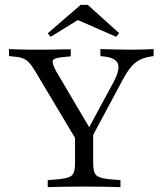

<svg xmlns="http://www.w3.org/2000/svg" viewBox="-20 -774 675 794"><path d="M316.1 -160.5 123.4 -483.1Q110.5 -504.8 98.8 -516.5Q87.1 -528.2 73.8 -533.1Q60.5 -537.9 41.9 -539.5L17.7 -541.9L16.9 -571Q36.3 -570.2 60.1 -569.4Q83.9 -568.5 108.1 -568.5H112.1H116.9Q138.7 -568.5 160.9 -568.5Q183.1 -568.5 203.6 -569Q224.2 -569.4 241.5 -569.8Q258.9 -570.2 272.6 -570.2V-541.1L241.1 -537.9Q202.4 -534.7 198.4 -523.4Q194.4 -512.1 212.9 -478.2L358.1 -232.3L334.7 -221.8L449.2 -433.9Q476.6 -484.7 467.7 -509.7Q458.9 -534.7 411.3 -540.3L395.2 -541.9V-571Q424.2 -570.2 457.7 -569.4Q491.1 -568.5 521 -568.5Q549.2 -568.5 573 -569.4Q596.8 -570.2 615.3 -571V-541.9L603.2 -540.3Q578.2 -536.3 558.9 -527Q539.5 -517.7 522.6 -498Q505.6 -478.2 486.3 -441.9L335.5 -160.5ZM324.2 -2.4Q296.8 -2.4 269.8 -2Q242.7 -1.6 219 -1.2Q195.2 -0.8 177.4 0V-29L225 -33.1Q266.1 -37.1 278.2 -49.6Q290.3 -62.1 290.3 -98.4V-250.8L335.5 -191.9L365.3 -240.3V-98.4Q365.3 -62.1 377.8 -49.6Q390.3 -37.1 430.6 -33.1L478.2 -29V0Q461.3 -0.8 437.1 -1.2Q412.9 -1.6 385.9 -2Q358.9 -2.4 332.3 -2.4H328.2ZM189.5 -621.8 177.4 -636.3 313.7 -754H342.7L472.6 -637.1L460.5 -621.8L275.8 -702.4L326.6 -706.5Z"/></svg>

Font: Playfair 5pt SemiExpanded Light Light
Style: Regular
Weight: 300
Version: Version 2.203